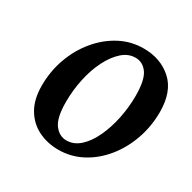

<svg xmlns="http://www.w3.org/2000/svg" viewBox="-120 -613 745 746"><g transform="rotate(30 252.5 -239.5)"><path d="M230 14Q180 14 139 -6.5Q98 -27 74 -68Q50 -109 50 -170Q50 -235 71 -293Q92 -351 129.5 -396Q167 -441 216 -467Q265 -493 322 -493Q398 -493 448.5 -447.5Q499 -402 499 -310Q499 -246 478.5 -187.5Q458 -129 421 -83.5Q384 -38 335 -12Q286 14 230 14ZM239 -33Q272 -33 299 -57.5Q326 -82 345.5 -123.5Q365 -165 375.5 -215.5Q386 -266 386 -317Q386 -388 365.5 -417Q345 -446 312 -446Q280 -446 253 -422Q226 -398 205.5 -357.5Q185 -317 174 -266Q163 -215 163 -162Q163 -91 185 -62Q207 -33 239 -33Z"/></g></svg>

Font: Source Serif Pro SemiBold
Style: Italic
Weight: 600
Italic angle: -12°
Designer: Frank Grießhammer
Foundry: Adobe Systems Incorporated
Version: Version 3.001;hotconv 1.0.111;makeotfexe 2.5.65597